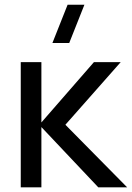

<svg xmlns="http://www.w3.org/2000/svg" viewBox="-20 -808 568 828"><path d="M206 -622.5 271.5 -787.5H344L278.5 -622.5ZM69.5 -540H158.5V-280L385 -540H500.5L262 -270L528.5 0H404L158.5 -260V0H69.5Z"/></svg>

Font: Vela Sans Med
Style: Regular
Weight: 500
Designer: Principal design: Mikhail Sharanda - project Manrope.
Design modification: Ravid Balaliev
Foundry: Mikhail Sharanda
Version: Version 1.001